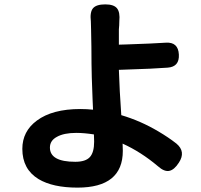

<svg xmlns="http://www.w3.org/2000/svg" viewBox="-20 -809 917 877"><path d="M334 48Q221 48 156 9Q82 -36 82 -129Q82 -209 148 -258Q219 -311 347 -311Q377 -311 405 -308Q404 -322 403 -352Q398 -477 398 -518Q398 -593 396 -675Q396 -681 395.5 -693.5Q395 -706 395 -711Q390 -754 405 -771.5Q420 -789 461 -789Q500 -789 514.5 -771Q529 -753 525 -712Q525 -706 524.5 -693.5Q524 -681 523 -675Q523 -640 523 -605Q534 -605 557 -606Q678 -610 737 -614Q794 -618 797 -560Q800 -504 746 -500Q683 -495 551 -491Q532 -490 523 -490Q526 -395 534 -283Q622 -257 703 -209Q749 -182 786 -153Q830 -116 797 -66Q776 -33 753 -28.5Q730 -24 701 -50Q624 -115 540 -153Q541 -140 541 -120Q541 48 334 48ZM324 -70Q371 -70 390.5 -91.5Q410 -113 410 -162Q410 -182 409 -195Q364 -202 328 -202Q272 -202 240 -184Q208 -167 208 -135Q208 -70 324 -70Z"/></svg>

Font: GenSenRounded TW B
Style: Regular
Weight: 700
Version: Version 1.501;PS 1;hotconv 16.6.51;makeotf.lib2.5.65220